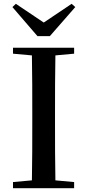

<svg xmlns="http://www.w3.org/2000/svg" viewBox="-20 -985 457 1005"><path d="M63 -965 45 -948 176 -796H241L374 -948L355 -965L209 -867ZM48 -704 147 -695C149 -595 149 -495 149 -393V-342C149 -241 149 -140 147 -41L48 -32V0H368V-32L270 -41C268 -141 268 -242 268 -343V-393C268 -494 268 -596 270 -695L368 -704V-735H48Z"/></svg>

Font: Noto Serif HK SemiBold
Style: Regular
Weight: 600
Designer: Ryoko NISHIZUKA 西塚涼子 (kana & ideographs); Frank Grießhammer (Latin, Greek & Cyrillic); Wenlong ZHANG 张文龙 (bopomofo); San
Foundry: Adobe
Version: Version 2.001;hotconv 1.1.0;makeotfexe 2.6.0